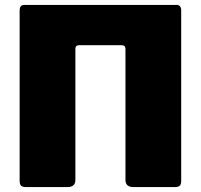

<svg xmlns="http://www.w3.org/2000/svg" viewBox="-20 -762 818 782"><path d="M475 -578H303Q287 -578 287 -563V-29Q287 0 254 0H87Q71 0 65.5 -6Q60 -12 60 -25V-719Q60 -742 79 -742H699Q718 -742 718 -719V-25Q718 -12 712.5 -6Q707 0 691 0H524Q491 0 491 -29V-563Q491 -578 475 -578Z"/></svg>

Font: Libre Franklin Black
Style: Regular
Weight: 900
Designer: Pablo Impallari, Rodrigo Fuenzalida, Nhung Nguyen
Foundry: Impallari Type
Version: Version 3.000